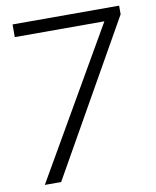

<svg xmlns="http://www.w3.org/2000/svg" viewBox="-84 -815 714 880"><g transform="rotate(-10 273.0 -375.0)"><path d="M452 -691H35V-750H531V-710L129 0H53Z"/></g></svg>

Font: Oakes Grotesk Light
Style: Regular
Weight: 300
Designer: Samuel Oakes
Foundry: Samuel Oakes
Version: Version 1.000;PS 001.000;hotconv 1.0.88;makeotf.lib2.5.64775